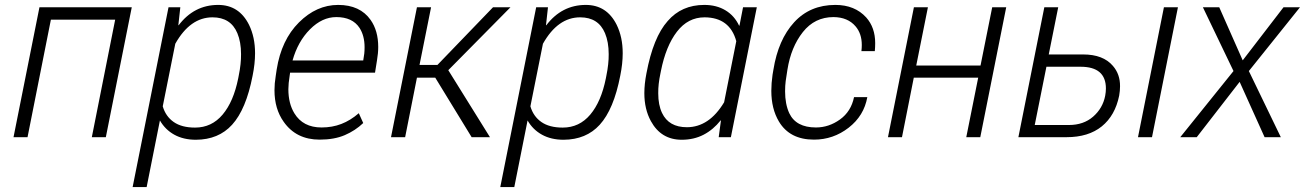

<svg xmlns="http://www.w3.org/2000/svg" viewBox="-20 -558 5308 781"><path d="M410.5 0H353.5L448.5 -478H187L92 0H35L140.5 -528.5H516Z M576.5 203H519.5L665.5 -528.5H713.5L705.5 -456L706.5 -455Q769.5 -538 867.5 -538Q952.5 -538 993 -457Q1017.5 -407 1017.5 -341.5Q1017.5 -299 1007.5 -250Q981 -113 924 -50.5Q869 10 777 10.5Q726.5 10.5 689.2 -10Q652 -30.5 630.5 -68ZM773.5 -39Q841 -39 885.5 -91.8Q930 -144.5 949 -239.5L951 -250Q961 -298.5 960.5 -338Q960.5 -387 945.5 -423Q918.5 -487.5 844.5 -487.5Q753.5 -487.5 693 -380L642 -125.5Q654 -84.5 686.5 -61.8Q719 -39 773.5 -39Z M1280 10Q1185 10 1134 -62.5Q1096.5 -115 1096.5 -191Q1096.5 -218.5 1101.5 -248.5L1105.5 -275.5Q1124.5 -395.5 1196 -466.8Q1267.5 -538 1355.5 -538Q1444.5 -538 1487.5 -477Q1518.5 -433 1518.5 -367Q1518.5 -341.5 1513.5 -312.5L1505.5 -262.5H1160L1158.5 -252Q1153 -217.5 1153 -195Q1153 -137 1177.5 -97Q1212.5 -39.5 1288 -39.5Q1331.5 -39.5 1368.5 -53.8Q1405.5 -68 1439.5 -97.5L1457.5 -57.5Q1425 -26.5 1382.2 -8.2Q1339.5 10 1280 10ZM1457.5 -312Q1460.5 -329 1461.8 -340.2Q1463 -351.5 1463 -366Q1463 -412.5 1442.5 -444.5Q1413.5 -488.5 1348 -488.5Q1290.5 -488.5 1241 -438.8Q1191.5 -389 1170 -312Z M1973 0H1898.5L1750.5 -242H1676L1628 0H1570.5L1676 -528.5H1733.5L1686.5 -294H1759.5L1985.5 -528.5H2056.5L1803.5 -272.5Z M2072 203H2015L2161 -528.5H2209L2201 -456L2202 -455Q2265 -538 2363 -538Q2448 -538 2488.5 -457Q2513 -407 2513 -341.5Q2513 -299 2503 -250Q2476.5 -113 2419.5 -50.5Q2364.5 10 2272.5 10.5Q2222 10.5 2184.8 -10Q2147.5 -30.5 2126 -68ZM2269 -39Q2336.5 -39 2381 -91.8Q2425.5 -144.5 2444.5 -239.5L2446.5 -250Q2456.5 -298.5 2456 -338Q2456 -387 2441 -423Q2414 -487.5 2340 -487.5Q2249 -487.5 2188.5 -380L2137.5 -125.5Q2149.5 -84.5 2182 -61.8Q2214.5 -39 2269 -39Z M2753 10.5Q2669 10.5 2627.5 -65.5Q2601 -114 2601 -179Q2601 -216 2609.5 -259.5Q2637 -406.5 2696 -472.5Q2752.5 -538 2845 -538Q2894.5 -538 2931 -516Q2967.5 -494 2986.5 -453.5L2988 -454L3002.5 -528.5H3058.5L2953 0H2903.5L2912.5 -67.5L2911.5 -68.5Q2881.5 -30.5 2842 -10Q2802.5 10.5 2753 10.5ZM2774 -40.5Q2864.5 -40.5 2925.5 -142L2975 -390.5Q2948.5 -487 2846 -487.5Q2778.5 -487.5 2733.5 -429Q2688.5 -370.5 2668.5 -269.5L2666.5 -259.5Q2657 -215 2657.5 -178.5Q2657.5 -131 2673 -98.5Q2700.5 -40.5 2774 -40.5Z M3291 10Q3192.5 10 3148.5 -63.5Q3117.5 -115.5 3117.5 -188.5Q3117.5 -219.5 3122.5 -254L3126 -274.5Q3145.5 -396.5 3210.2 -467.2Q3275 -538 3378 -538Q3457 -538 3503.5 -487Q3540 -446 3540 -382.5Q3540 -367 3538.5 -350H3484Q3485.5 -362.5 3485.5 -375Q3485.5 -421.5 3460 -451Q3428.5 -488 3370.5 -488.5Q3294 -488.5 3245.8 -427.5Q3197.5 -366.5 3183 -274.5Q3178.5 -247.5 3176 -228.5Q3173.5 -209.5 3173.5 -186.5Q3173.5 -134.5 3190.5 -97.5Q3218 -39.5 3299 -39.5Q3351.5 -39.5 3396.8 -72Q3442 -104.5 3454 -163H3508Q3494.5 -87 3432 -38.5Q3369.5 10 3291 10Z M3967.5 0H3910.5L3959 -242H3697L3649 0H3592L3697.5 -528.5H3754.5L3707 -291.5H3968.5L4016 -528.5H4073Z M4318.5 0H4122.5L4228 -528.5H4284.5L4246 -336.5H4386Q4467.5 -336.5 4507 -290Q4536.5 -256 4536 -207Q4536 -189 4532.5 -169Q4516 -88 4461.8 -44Q4407.5 0 4318.5 0ZM4328 -49.5Q4387.5 -49.5 4426.5 -83.5Q4465.5 -117.5 4475.5 -168Q4478.5 -184 4478.5 -198Q4478.5 -286.5 4375.5 -286.5H4236.5L4189 -49.5ZM4666 0H4609L4714.5 -528.5H4771.5Z M5190 0H5124L5022.5 -225L4848 0H4781L4997.5 -269L4873 -528.5H4939.5L5035 -312.5L5201 -528.5H5268L5060 -269Z"/></svg>

Font: Roberto Sans Light
Style: Italic
Weight: 300
Italic angle: -11°
Designer: Google
Version: Version 1.00;June 11, 2020;FontCreator 12.0.0.2522 64-bit; t